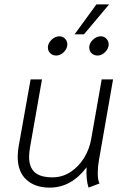

<svg xmlns="http://www.w3.org/2000/svg" viewBox="-20 -848 570 878"><path d="M61 -130Q61 -154 65 -177L120 -485H172L118 -178Q113 -150 113 -131Q113 -83 139 -60Q165 -37 220 -37Q265 -37 302.5 -61.5Q340 -86 364.5 -126Q389 -166 397 -212L445 -485H497L432 -113Q427 -86 427 -56Q427 -25 435 -9L385 10Q373 -25 376 -83Q306 10 207 10Q140 10 100.5 -26.5Q61 -63 61 -130ZM421 -828H479L364 -691H321ZM199 -631Q199 -650 215.5 -666Q232 -682 252 -682Q267 -682 277.5 -671Q288 -660 288 -645Q288 -626 272 -610Q256 -594 237 -594Q221 -594 210 -604.5Q199 -615 199 -631ZM388 -631Q388 -650 404.5 -666Q421 -682 441 -682Q456 -682 466.5 -671Q477 -660 477 -645Q477 -626 461 -610Q445 -594 426 -594Q410 -594 399 -604.5Q388 -615 388 -631Z"/></svg>

Font: Niramit ExtraLight
Style: Italic
Weight: 200
Italic angle: -10°
Designer: Katatrad Aksorn Co.,Ltd.
Foundry: Cadson Demak Co.,Ltd.
Version: Version 1.000; ttfautohint (v1.6)